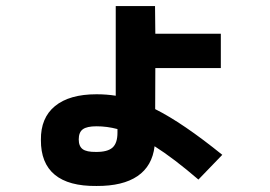

<svg xmlns="http://www.w3.org/2000/svg" viewBox="-20 -616 904 644"><path d="M117.2 -146.5Q116.2 -220.7 164.6 -260.3Q212.9 -299.8 303.7 -299.8Q337.4 -299.8 368.2 -294.9V-595.7H500L501 -502.9H720.7V-387.7H501L500.5 -250Q593.3 -203.6 725.6 -96.7L645.5 -13.7Q562.5 -85 498.5 -125.5Q490.7 -59.1 441.4 -25.4Q392.1 8.3 303.7 7.8Q210.4 8.8 163.6 -30Q116.7 -68.8 117.2 -146.5ZM301.8 -106.4Q340.3 -106 357.2 -120.8Q374 -135.7 374 -170.9V-183.1Q338.9 -192.4 303.7 -192.4Q271.5 -192.4 257.8 -182.4Q244.1 -172.4 244.1 -148.4Q244.1 -125.5 257.3 -115.7Q270.5 -106 301.8 -106.4Z"/></svg>

Font: Pretendard GOV ExtraBold
Style: Regular
Weight: 800
Designer: Base glyphs from Inter by Rasmus Andersson; Hangeul glyphs from Noto Sans CJK(Source Han Sans) by Jang Soo-young and Kan
Foundry: Kil Hyung-jin
Version: Version 1.309